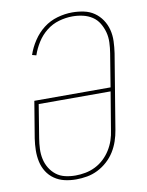

<svg xmlns="http://www.w3.org/2000/svg" viewBox="-85 -804 669 873"><g transform="rotate(-10 250.0 -367.5)"><path d="M196 8Q168 8 142.5 2Q117 -4 96 -18.5Q75 -33 61.5 -54.5Q48 -76 42.5 -101.5Q37 -127 37.5 -154Q38 -181 42 -208L70 -377H422L447 -530Q451 -554 452 -579Q453 -604 447 -626.5Q441 -649 429 -669Q417 -689 398 -701.5Q379 -714 355.5 -719.5Q332 -725 307 -725Q276 -725 244.5 -716Q213 -707 187 -686.5Q161 -666 143 -637.5Q125 -609 115 -579L96 -584Q107 -617 127.5 -648Q148 -679 176.5 -701Q205 -723 240 -733Q275 -743 309 -743Q336 -743 362.5 -737.5Q389 -732 410 -717.5Q431 -703 445.5 -681.5Q460 -660 466.5 -634.5Q473 -609 472 -581.5Q471 -554 467 -527L410 -182Q406 -157 397.5 -132Q389 -107 375 -84.5Q361 -62 340.5 -43.5Q320 -25 296 -13Q272 -1 246.5 3.5Q221 8 196 8ZM196 -10Q219 -10 242.5 -14.5Q266 -19 288 -30Q310 -41 328 -58Q346 -75 359 -96Q372 -117 379.5 -139.5Q387 -162 390 -185L419 -359H87L62 -205Q58 -181 57 -157Q56 -133 61 -110Q66 -87 78 -67.5Q90 -48 107.5 -34.5Q125 -21 148 -15.5Q171 -10 196 -10Z"/></g></svg>

Font: Iosevka Term Curly Thin
Style: Italic
Weight: 100
Italic angle: -9°
Designer: Belleve Invis
Foundry: Belleve Invis
Version: Version 32.3.0